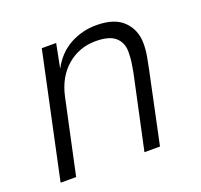

<svg xmlns="http://www.w3.org/2000/svg" viewBox="-100 -654 800 766"><g transform="rotate(-20 300.0 -271.0)"><path d="M33 0 146 -530H207L187 -428Q218 -486 269.5 -514Q321 -542 381 -542Q459 -542 496.5 -504Q534 -466 534 -409Q534 -382 529 -354Q524 -326 519 -303L455 0H389L456 -312Q460 -333 463 -353.5Q466 -374 466 -399Q466 -437 440.5 -460Q415 -483 357 -483Q287 -483 235.5 -439Q184 -395 167 -317L99 0Z"/></g></svg>

Font: Geist Mono Light
Style: Italic
Weight: 300
Italic angle: -12°
Monospace: yes
Designer: Basement.studio, Andrés Briganti, Mateo Zaragoza
Foundry: Basement.studio, Vercel, Andrés Briganti, Guido Ferreyra, Mateo Zaragoza
Version: Version 1.500; ttfautohint (v1.8.4.7-5d5b)